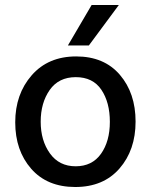

<svg xmlns="http://www.w3.org/2000/svg" viewBox="-20 -740 604 769"><path d="M336 -558H252L347 -720H456ZM283.5 -431Q215 -431 179 -379.5Q143 -328 143 -252.5Q143 -177 180 -125.5Q217 -74 283 -74Q349 -74 384.5 -124Q420 -174 420 -252Q420 -330 386 -380.5Q352 -431 283.5 -431ZM460 -440.5Q523 -367 523 -253Q523 -139 458.5 -65Q394 9 281.5 9Q169 9 105 -64Q41 -137 41 -250Q41 -363 107 -438.5Q173 -514 285 -514Q397 -514 460 -440.5Z"/></svg>

Font: Hind Guntur Medium
Style: Regular
Weight: 500
Designer: Manushi Parikh, Hitesh Malaviya
Foundry: Indian Type Foundry
Version: Version 1.000;PS 1.0;hotconv 1.0.86;makeotf.lib2.5.63406; tt